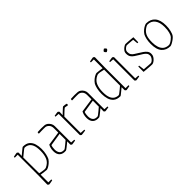

<svg xmlns="http://www.w3.org/2000/svg" viewBox="102 -1554 2647 2647"><g transform="rotate(-45 1425.5 -230.5)"><path d="M218 -450Q283 -450 318 -420Q353 -390 366.5 -343Q380 -296 380 -245Q380 -190 370 -148Q360 -106 347 -80Q327 -51 302 -30.5Q277 -10 256 0Q235 10 225 10Q212 10 181 5.5Q150 1 119 -3V147H177V164Q170 166 155 169Q140 172 125.5 174Q111 176 107 176Q105 176 96 169Q87 162 87 159L90 -11V-421H32V-438Q40 -440 54.5 -443Q69 -446 82.5 -448Q96 -450 99 -450Q101 -450 110 -443Q119 -436 119 -433L117 -370Q136 -386 158 -404.5Q180 -423 197 -436.5Q214 -450 218 -450ZM225 -423Q220 -423 201 -408.5Q182 -394 159 -374.5Q136 -355 117 -340L119 -31Q137 -27 160 -22.5Q183 -18 204.5 -16.5Q226 -15 239 -21Q304 -51 327.5 -105.5Q351 -160 351 -238Q351 -310 334 -350Q317 -390 288.5 -406.5Q260 -423 225 -423Z M600 9Q539 15 505 -15.5Q471 -46 471 -109Q471 -141 478 -167Q485 -193 496 -212L701 -242V-326Q701 -370 678 -394Q655 -418 629 -421Q621 -422 598 -422Q575 -422 549 -421.5Q523 -421 505 -420L499 -427L504 -447Q537 -450 575.5 -449.5Q614 -449 639 -447Q662 -445 682.5 -429.5Q703 -414 716.5 -390.5Q730 -367 730 -339V-20L788 -16V0Q757 5 742.5 7.5Q728 10 721 10Q717 10 709 3Q701 -4 701 -7L703 -69Q667 -39 637 -15.5Q607 8 600 9ZM500 -111Q500 -65 522 -38.5Q544 -12 594 -16Q599 -16 615 -28.5Q631 -41 654 -59.5Q677 -78 701 -99V-216L512 -186Q506 -171 503 -150.5Q500 -130 500 -111Z M907 10Q905 10 896 3Q887 -4 887 -7V-420L829 -424V-440Q856 -445 873 -447.5Q890 -450 896 -450Q898 -450 907 -443Q916 -436 916 -433L914 -368Q921 -376 935 -389Q949 -402 964 -416.5Q979 -431 990 -440.5Q1001 -450 1003 -450Q1020 -450 1039 -447Q1058 -444 1064 -441Q1065 -440 1066.5 -436Q1068 -432 1068 -429Q1068 -427 1064.5 -421.5Q1061 -416 1058 -413Q1045 -416 1032 -419Q1019 -422 1011 -422Q1007 -422 992 -409.5Q977 -397 959.5 -380Q942 -363 929 -350.5Q916 -338 916 -338V-20L984 -16V0Q956 4 935.5 7Q915 10 907 10Z M1248 9Q1187 15 1153 -15.5Q1119 -46 1119 -109Q1119 -141 1126 -167Q1133 -193 1144 -212L1349 -242V-326Q1349 -370 1326 -394Q1303 -418 1277 -421Q1269 -422 1246 -422Q1223 -422 1197 -421.5Q1171 -421 1153 -420L1147 -427L1152 -447Q1185 -450 1223.5 -449.5Q1262 -449 1287 -447Q1310 -445 1330.5 -429.5Q1351 -414 1364.5 -390.5Q1378 -367 1378 -339V-20L1436 -16V0Q1405 5 1390.5 7.5Q1376 10 1369 10Q1365 10 1357 3Q1349 -4 1349 -7L1351 -69Q1315 -39 1285 -15.5Q1255 8 1248 9ZM1148 -111Q1148 -65 1170 -38.5Q1192 -12 1242 -16Q1247 -16 1263 -28.5Q1279 -41 1302 -59.5Q1325 -78 1349 -99V-216L1160 -186Q1154 -171 1151 -150.5Q1148 -130 1148 -111Z M1655 -450Q1669 -450 1701 -445.5Q1733 -441 1761 -437V-608H1703V-625Q1703 -625 1718.5 -628Q1734 -631 1751.5 -634Q1769 -637 1773 -637Q1775 -637 1784 -630Q1793 -623 1793 -620L1790 -430V-19H1848V-2Q1848 -2 1833 1Q1818 4 1801.5 7Q1785 10 1781 10Q1779 10 1770 3Q1761 -4 1761 -7V-67Q1742 -52 1720.5 -34Q1699 -16 1682.5 -3Q1666 10 1662 10Q1598 10 1562.5 -20Q1527 -50 1513.5 -97.5Q1500 -145 1500 -195Q1500 -251 1510 -293Q1520 -335 1533 -360Q1553 -390 1578 -410Q1603 -430 1624.5 -440Q1646 -450 1655 -450ZM1641 -419Q1577 -390 1553 -335Q1529 -280 1529 -202Q1529 -131 1546 -90.5Q1563 -50 1592 -33.5Q1621 -17 1655 -17Q1660 -17 1678.5 -30.5Q1697 -44 1720 -63Q1743 -82 1761 -98V-408Q1730 -416 1695.5 -422Q1661 -428 1641 -419Z M1936 -592Q1937 -594 1943 -599.5Q1949 -605 1956 -610Q1963 -615 1964 -615Q1967 -615 1974 -609Q1981 -603 1987 -596Q1993 -589 1991 -585L1988 -575Q1987 -571 1974.5 -562.5Q1962 -554 1959 -554Q1956 -554 1949.5 -560.5Q1943 -567 1938 -574.5Q1933 -582 1934 -584ZM1971 10Q1969 10 1960 3Q1951 -4 1951 -7V-420L1893 -424V-440Q1920 -445 1937 -447.5Q1954 -450 1960 -450Q1962 -450 1971 -443Q1980 -436 1980 -433V-20L2038 -16V0Q2011 4 1994 7Q1977 10 1971 10Z M2280 10Q2269 10 2239 8Q2209 6 2176.5 3Q2144 0 2124 -2L2125 -106H2142L2152 -25Q2169 -24 2193.5 -22Q2218 -20 2241.5 -18Q2265 -16 2279 -16Q2292 -16 2308 -28.5Q2324 -41 2336 -60.5Q2348 -80 2348 -99Q2348 -126 2333 -145Q2318 -164 2294 -179.5Q2270 -195 2243 -211Q2213 -230 2187.5 -246.5Q2162 -263 2146.5 -286.5Q2131 -310 2131 -349Q2131 -357 2132 -365.5Q2133 -374 2137 -383Q2144 -398 2159.5 -413.5Q2175 -429 2192.5 -439.5Q2210 -450 2220 -450Q2233 -450 2261.5 -448Q2290 -446 2319.5 -443.5Q2349 -441 2363 -439L2361 -342H2343L2336 -416Q2322 -418 2297.5 -420Q2273 -422 2251 -423.5Q2229 -425 2220 -425Q2214 -425 2199.5 -416Q2185 -407 2172 -391.5Q2159 -376 2159 -357Q2159 -321 2171.5 -301.5Q2184 -282 2206.5 -268Q2229 -254 2257 -236Q2287 -218 2314.5 -199Q2342 -180 2359.5 -157.5Q2377 -135 2377 -103Q2377 -96 2376 -88Q2375 -80 2373 -72Q2367 -53 2351 -34Q2335 -15 2316 -2.5Q2297 10 2280 10Z M2637 10Q2559 10 2512.5 -41.5Q2466 -93 2466 -205Q2466 -253 2475 -293.5Q2484 -334 2498 -360Q2518 -390 2543 -410Q2568 -430 2590 -440Q2612 -450 2621 -450Q2705 -450 2751 -396.5Q2797 -343 2797 -235Q2797 -185 2786 -138Q2775 -91 2757 -67Q2744 -50 2719.5 -32Q2695 -14 2671.5 -2Q2648 10 2637 10ZM2633 -16Q2646 -16 2665 -26Q2684 -36 2702 -50.5Q2720 -65 2730 -76Q2745 -93 2756.5 -135Q2768 -177 2768 -235Q2768 -325 2730.5 -375Q2693 -425 2625 -425Q2614 -425 2596 -415.5Q2578 -406 2560 -391Q2525 -362 2510 -320Q2495 -278 2495 -205Q2495 -153 2508.5 -110.5Q2522 -68 2552 -43Q2582 -18 2633 -16Z"/></g></svg>

Font: Grenze Gotisch Thin
Style: Regular
Weight: 100
Designer: Renata Polastri
Foundry: Omnibus-Type
Version: Version 1.001